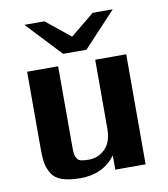

<svg xmlns="http://www.w3.org/2000/svg" viewBox="-78 -735 708 811"><g transform="rotate(-10 276.0 -329.5)"><path d="M81 -669H167L271 -585L374 -669H460L321 -520H221ZM58 -134V-472H191V-125Q191 -104 192.5 -95.5Q194 -87 199.5 -77Q205 -67 217 -64Q229 -61 251 -61Q291 -61 320.5 -90Q350 -119 350 -177V-472H483V0H353V-61Q300 10 202 10Q155 10 124.5 -0.5Q94 -11 80.5 -33Q67 -55 62.5 -77.5Q58 -100 58 -134Z"/></g></svg>

Font: Coval
Style: ExtraBold
Weight: 800
Foundry: Context Ltd
Version: Version 001.000